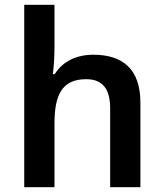

<svg xmlns="http://www.w3.org/2000/svg" viewBox="-20 -780 682 800"><path d="M207 -579V-760H81V0H207V-265C207 -384 238 -450 339 -450C408 -450 439 -409 439 -328V0H565V-353C565 -492 491 -552 369 -552C301 -552 242 -526 208 -471H200C203 -491 207 -536 207 -579Z"/></svg>

Font: Noto Sans Tai Tham SemiBold
Style: Regular
Weight: 600
Designer: Monotype Design Team 2013. Revised by David WIlliams 2020
Foundry: Monotype Imaging Inc.
Version: Version 2.002